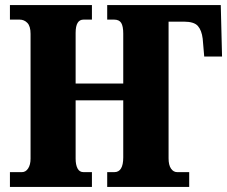

<svg xmlns="http://www.w3.org/2000/svg" viewBox="-20 -734 893 754"><path d="M19 0V-58H66Q81 -58 90.5 -72.5Q100 -87 100 -111V-601Q100 -631 87.5 -644Q75 -657 57 -657H19V-714H341V-657H308Q277 -657 277 -605V-406H464V-602Q464 -631 456 -644Q448 -657 428 -657H401V-714H847L852 -512H782L776 -582Q772 -615 757 -632Q742 -649 702 -649H642V-112Q642 -86 651.5 -72Q661 -58 676 -58H723V0H401V-58H429Q464 -58 464 -116V-340H277V-111Q277 -87 284.5 -72.5Q292 -58 308 -58H341V0Z"/></svg>

Font: Noto Serif Condensed Black
Style: Regular
Weight: 900
Width: 3
Designer: Monotype Design Team
Foundry: Monotype Imaging Inc.
Version: Version 2.015; ttfautohint (v1.8.4.7-5d5b)